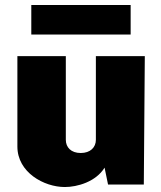

<svg xmlns="http://www.w3.org/2000/svg" viewBox="-20 -743 649 773"><path d="M506 -723H106V-604H506ZM241 10C291 10 366 -11 401 -68L415 0H559L563 -517H366V-180C366 -150 344 -127 305 -127C266 -127 245 -150 245 -180V-517H50V-153C50 -49 157 10 241 10Z"/></svg>

Font: United Sans Black
Style: Regular
Weight: 900
Designer: Pablo Impallari, Rodrigo Fuenzalida (Modified by Dan O. Williams)
Version: Version 1.000;PS 001.000;hotconv 1.0.88;makeotf.lib2.5.64775